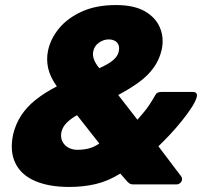

<svg xmlns="http://www.w3.org/2000/svg" viewBox="-20 -730 803 760"><path d="M254 10Q173 10 118 -14Q63 -38 40.5 -85Q18 -132 32 -198Q42 -240 64.5 -274Q87 -308 122.5 -336Q158 -364 205 -388Q178 -426 170.5 -460.5Q163 -495 170 -529Q180 -577 214 -618Q248 -659 304.5 -684.5Q361 -710 439 -710Q511 -710 554 -685Q597 -660 613.5 -619.5Q630 -579 620 -533Q611 -494 588.5 -462.5Q566 -431 530.5 -405Q495 -379 448 -354L524 -256Q529 -262 549.5 -286Q570 -310 595 -354Q601 -366 618 -366H744Q753 -366 757 -361Q761 -356 759 -347Q755 -330 738.5 -304.5Q722 -279 699 -250.5Q676 -222 651.5 -196Q627 -170 607 -151L697 -32Q702 -25 700 -17Q699 -10 692.5 -5Q686 0 678 0H508Q498 0 493 -3.5Q488 -7 485 -10L456 -43Q408 -13 359 -1.5Q310 10 254 10ZM286 -137Q311 -137 332 -142.5Q353 -148 373 -162L285 -274Q264 -263 246 -246Q228 -229 223 -207Q219 -186 227 -170Q235 -154 251 -145.5Q267 -137 286 -137ZM373 -460Q393 -469 409 -478.5Q425 -488 436 -500Q447 -512 450 -526Q455 -548 444 -561Q433 -574 410 -574Q390 -574 371.5 -561Q353 -548 349 -526Q346 -512 351.5 -496Q357 -480 373 -460Z"/></svg>

Font: Rubik ExtraBold
Style: Italic
Weight: 800
Italic angle: -12°
Designer: Hubert and Fischer
Foundry: Hubert and Fischer
Version: Version 2.300;gftools[0.9.30]